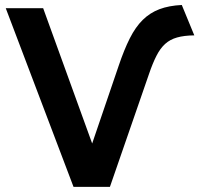

<svg xmlns="http://www.w3.org/2000/svg" viewBox="-20 -732 781 752"><path d="M268 0 2.5 -700H149L341 -170L444.5 -473.5Q466 -537.5 488.5 -582Q511 -626.5 539.2 -654.2Q567.5 -682 604.5 -696Q641.5 -710 692 -712.5L741 -593.5Q701 -593 673.5 -585.2Q646 -577.5 626.8 -560Q607.5 -542.5 592.8 -513.5Q578 -484.5 563.5 -442L410.5 0Z"/></svg>

Font: Geologica Roman Medium
Style: Regular
Weight: 500
Designer: Sindre Bremnes, Frode Helland
Foundry: Monokrom Skriftforlag AS
Version: Version 1.010;gftools[0.9.28]